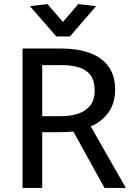

<svg xmlns="http://www.w3.org/2000/svg" viewBox="-20 -917 644 937"><path d="M284 -599Q332 -599 367.5 -587.5Q403 -576 422.5 -549Q442 -522 442 -474Q442 -428 419.5 -401Q397 -374 360.5 -362Q324 -350 279 -350H186V-599ZM90 -680V0H186V-272H275Q289 -272 309.5 -273Q330 -274 338 -275L490 0H594L423 -300Q475 -322 508 -366.5Q541 -411 542 -478Q542 -550 508 -594.5Q474 -639 415.5 -659.5Q357 -680 285 -680ZM287 -810 212 -897 126 -887 255 -739H321L449 -887L362 -897Z"/></svg>

Font: Catamaran Medium
Style: Regular
Weight: 500
Designer: Pria Ravichandran
Version: Version 2.000